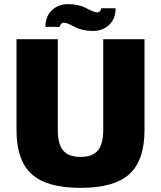

<svg xmlns="http://www.w3.org/2000/svg" viewBox="-20 -890 780 930"><path d="M60 -260V-700H260V-260Q260 -192 286 -161Q312 -130 370 -130Q428 -130 454 -161Q480 -192 480 -260V-700H680V-260Q680 -113 606.5 -46.5Q533 20 370 20Q207 20 133.5 -46.5Q60 -113 60 -260ZM200 -760Q200 -811 231.5 -840.5Q263 -870 310 -870Q361 -870 398.5 -850Q436 -830 450 -830Q458 -830 464 -836Q470 -842 470 -850H540Q540 -799 508.5 -769.5Q477 -740 430 -740Q379 -740 341.5 -760Q304 -780 290 -780Q282 -780 276 -774Q270 -768 270 -760Z"/></svg>

Font: Fivo Sans Modern Heavy
Style: Regular
Weight: 900
Designer: Alexander Slobzheninov
Foundry: Alexander Slobzheninov
Version: 1.0